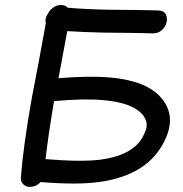

<svg xmlns="http://www.w3.org/2000/svg" viewBox="-20 -739 733 771"><path d="M107 11Q128 9 143 -8Q289 4 377 -8Q562 -33 632 -157Q691 -260 636 -335Q579 -415 419 -428Q337 -435 215 -425Q246 -590 250 -614Q311 -610 396 -608Q414 -608 441 -607.5Q468 -607 498 -607Q528 -607 553.5 -606Q579 -605 593 -605Q616 -605 630.5 -618.5Q645 -632 649 -650Q653 -668 645.5 -682Q638 -696 617 -697Q602 -697 576 -698Q550 -699 519.5 -699Q489 -699 461.5 -699.5Q434 -700 416 -700Q317 -702 252 -708Q241 -720 222 -719Q207 -718 193.5 -708.5Q180 -699 173 -685Q168 -678 165 -670Q161 -658 164 -646Q154 -592 136 -493L108 -347Q74 -157 64 -28Q62 -9 75 2.5Q88 14 107 11ZM384 -98Q307 -88 163 -100Q174 -198 197 -333Q318 -344 393 -337Q517 -327 557 -273Q570 -253 569 -234.5Q568 -216 552 -187Q511 -115 384 -98Z"/></svg>

Font: Balsamiq Sans
Style: Italic
Weight: 400
Italic angle: -12°
Designer: Michael Angeles
Foundry: Balsamiq SRL
Version: Version 1.020; ttfautohint (v1.8.4.7-5d5b);gftools[0.9.26]